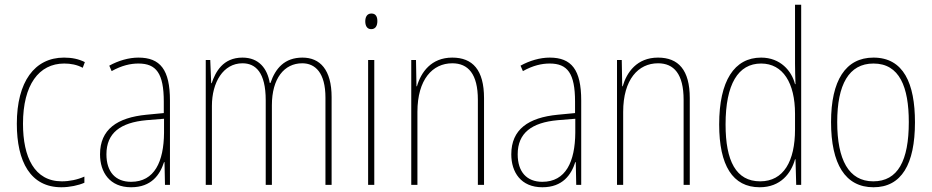

<svg xmlns="http://www.w3.org/2000/svg" viewBox="-20 -780 3931 810"><path d="M239 10C274 10 311 2 336 -9V-35C307 -22 273 -15 241 -15C125 -15 77 -117 77 -258C77 -422 144 -512 251 -512C278 -512 305 -507 329 -494L338 -518C312 -531 284 -537 250 -537C126 -537 51 -435 51 -258C51 -97 109 10 239 10Z M564 -537C523 -537 479 -524 441 -503L451 -480C494 -504 531 -512 564 -512C639 -512 671 -471 671 -351V-303L598 -296C474 -284 402 -234 402 -129C402 -53 443 10 533 10C619 10 655 -43 672 -96H674L676 0H697V-356C697 -486 656 -537 564 -537ZM598 -273 672 -279V-220C671 -98 632 -13 533 -13C467 -13 429 -55 429 -129C429 -219 488 -263 598 -273Z M1256 -537C1181 -537 1142 -492 1121 -430H1118C1108 -490 1073 -537 1003 -537C920 -537 889 -476 873 -429H871L867 -527H848V0H874V-333C874 -433 922 -513 1003 -513C1058 -513 1101 -475 1101 -357V0H1127V-336C1127 -449 1179 -513 1255 -513C1310 -513 1353 -473 1353 -368V0H1379V-370C1379 -486 1330 -537 1256 -537Z M1547 -723C1527 -723 1521 -706 1521 -690C1521 -672 1528 -657 1546 -657C1564 -657 1572 -671 1572 -691C1572 -707 1567 -723 1547 -723ZM1559 -527H1533V0H1559Z M1888 -537C1799 -537 1756 -475 1739 -416H1737L1735 -527H1715V0H1741V-308C1741 -445 1805 -513 1888 -513C1955 -513 1996 -468 1996 -359V0H2022V-366C2022 -485 1974 -537 1888 -537Z M2299 -537C2258 -537 2214 -524 2176 -503L2186 -480C2229 -504 2266 -512 2299 -512C2374 -512 2406 -471 2406 -351V-303L2333 -296C2209 -284 2137 -234 2137 -129C2137 -53 2178 10 2268 10C2354 10 2390 -43 2407 -96H2409L2411 0H2432V-356C2432 -486 2391 -537 2299 -537ZM2333 -273 2407 -279V-220C2406 -98 2367 -13 2268 -13C2202 -13 2164 -55 2164 -129C2164 -219 2223 -263 2333 -273Z M2756 -537C2667 -537 2624 -475 2607 -416H2605L2603 -527H2583V0H2609V-308C2609 -445 2673 -513 2756 -513C2823 -513 2864 -468 2864 -359V0H2890V-366C2890 -485 2842 -537 2756 -537Z M3185 10C3274 10 3318 -50 3334 -108H3336L3339 0H3360V-760H3334V-511C3334 -483 3335 -456 3336 -425H3334C3320 -481 3272 -537 3191 -537C3078 -537 3014 -439 3014 -255C3014 -82 3071 10 3185 10ZM3187 -15C3085 -15 3041 -101 3041 -255C3041 -425 3094 -512 3191 -512C3283 -512 3334 -430 3334 -300V-234C3334 -100 3286 -15 3187 -15Z M3840 -264C3840 -428 3792 -537 3665 -537C3547 -537 3486 -440 3486 -265C3486 -88 3546 10 3665 10C3783 10 3840 -87 3840 -264ZM3512 -265C3512 -423 3561 -512 3665 -512C3775 -512 3814 -413 3814 -265C3814 -102 3768 -15 3664 -15C3560 -15 3512 -107 3512 -265Z"/></svg>

Font: Noto Sans Lao Condensed Thin
Style: Regular
Weight: 100
Width: 3
Designer: Monotype Design Team
Foundry: Monotype Imaging Inc.
Version: Version 2.003